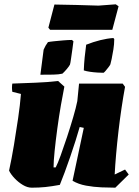

<svg xmlns="http://www.w3.org/2000/svg" viewBox="-20 -857 643 889"><path d="M127 12Q107 12 86 -0.5Q65 -13 47.5 -31.5Q30 -50 22 -67Q34 -122 44.5 -185Q55 -248 64 -310Q73 -372 77 -422L37 -432Q34 -452 37 -470Q88 -472 143 -474Q198 -476 249 -482L278 -456Q271 -422 262 -370Q253 -318 245.5 -262.5Q238 -207 233 -158.5Q228 -110 228 -82H238Q247 -99 261 -137.5Q275 -176 290.5 -223Q306 -270 319 -314.5Q332 -359 338 -389L346 -470H548L559 -455Q551 -412 543 -358.5Q535 -305 528.5 -249Q522 -193 517.5 -141Q513 -89 511 -49L559 -72L576 -49L514 12Q486 12 450 10.5Q414 9 378.5 2.5Q343 -4 316 -20L368 -265L349 -269Q341 -241 329.5 -204.5Q318 -168 305 -130.5Q292 -93 279.5 -59Q267 -25 257 -1Q219 6 190 9Q161 12 127 12ZM368 -531Q369 -561 372 -591Q375 -621 379 -650Q412 -663 444 -671Q476 -679 505 -681L509 -676Q509 -653 505 -628Q501 -603 497 -584Q493 -565 491 -559Q490 -556 483 -546.5Q476 -537 468.5 -528.5Q461 -520 459 -520Q450 -520 432.5 -521Q415 -522 397.5 -524.5Q380 -527 368 -531ZM167 -511 182 -627Q190 -646 202 -662Q211 -664 230.5 -666Q250 -668 273 -670Q296 -672 313 -672L320 -666Q319 -655 315.5 -631.5Q312 -608 309 -586Q306 -564 304 -558Q300 -550 289 -537Q278 -524 269 -516Q252 -512 227 -511.5Q202 -511 167 -511ZM212 -719 204 -729 232 -836Q283 -835 334 -834Q385 -833 436 -831L516 -837L529 -828L500 -719Z"/></svg>

Font: Labrada Black
Style: Italic
Weight: 900
Italic angle: -7°
Designer: Mercedes Jáuregui
Foundry: Omnibus-Type Team
Version: Version 1.000; ttfautohint (v1.8.4.7-5d5b)